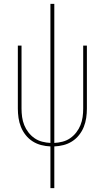

<svg xmlns="http://www.w3.org/2000/svg" viewBox="-20 -755 540 990"><path d="M240 215V0Q216 -1 192.5 -7Q169 -13 148.5 -26Q128 -39 112.5 -58.5Q97 -78 88 -100.5Q79 -123 75.5 -147Q72 -171 72 -195V-520H91V-195Q91 -173 94 -151.5Q97 -130 105 -110Q113 -90 126.5 -72.5Q140 -55 158 -42.5Q176 -30 197.5 -24.5Q219 -19 240 -18V-735H260V-18Q281 -19 302.5 -24.5Q324 -30 342 -42.5Q360 -55 373.5 -72.5Q387 -90 395 -110Q403 -130 406 -151.5Q409 -173 409 -195V-520H428V-195Q428 -171 424.5 -147Q421 -123 412 -100.5Q403 -78 387.5 -58.5Q372 -39 351.5 -26Q331 -13 307.5 -7Q284 -1 260 0V215Z"/></svg>

Font: Iosevka SS04 Thin
Style: Regular
Weight: 100
Monospace: yes
Designer: Belleve Invis
Foundry: Belleve Invis
Version: Version 19.0.0; ttfautohint (v1.8.4)